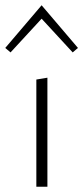

<svg xmlns="http://www.w3.org/2000/svg" viewBox="-33 -709 316 729"><path d="M7 -510 -13 -527 125 -689 263 -527 243 -510 125 -638ZM105 0V-407L147 -414V0Z"/></svg>

Font: EauTestText Light
Style: Regular
Weight: 300
Designer: Christian Thalmann (Catharsis Fonts)
Version: Version 0.001;PS 000.001;hotconv 1.0.88;makeotf.lib2.5.64775